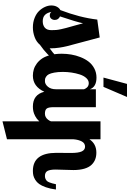

<svg xmlns="http://www.w3.org/2000/svg" viewBox="231 -1021 1040 1542"><g transform="rotate(90 751.0 -250.0)"><path d="M429.2 -179.2H471.2Q425.8 -110.4 339.8 -50.8Q315.9 -22 277.8 -8.1Q239.7 5.9 200.2 5.9Q158.2 5.9 123.5 -8.1Q88.9 -22 67.9 -43.9Q46.9 -65.9 35.4 -91.6Q23.9 -117.2 23.9 -142.1Q23.9 -168 34.2 -187Q44.4 -206.1 61 -214.8Q121.1 -371.6 137.2 -511.2L280.8 -530.8Q298.8 -461.9 321.5 -378.2Q344.2 -294.4 350.8 -268.1Q357.4 -241.7 362.8 -206.3Q368.2 -170.9 368.2 -134.8V-128.9Q404.3 -154.3 429.2 -179.2ZM140.1 -169.9Q140.1 -153.8 130.4 -141.8Q120.6 -129.9 105 -129.9Q84.5 -129.9 75.2 -143.1Q82.5 -107.4 100.6 -90.3Q118.7 -73.2 150.9 -73.2Q182.6 -73.2 202.4 -90.1Q222.2 -106.9 222.2 -143.1Q222.2 -164.1 220.9 -180.2Q219.7 -196.3 214.1 -221.7Q208.5 -247.1 204.6 -261.2Q200.7 -275.4 187.7 -321.5Q174.8 -367.7 167 -397Q156.2 -344.2 111.8 -211.9Q140.1 -199.2 140.1 -169.9Z M696.8 -500H840.8V-160.2Q840.8 -119.1 852.1 -105Q863.3 -90.8 893.1 -90.8Q921.9 -90.8 941.4 -116Q960.9 -141.1 963.9 -179.2H1005.9Q999.5 -132.3 984.6 -97.4Q969.7 -62.5 952.4 -43.5Q935.1 -24.4 912.6 -12.7Q890.1 -1 872.6 2.4Q855 5.9 835.9 5.9Q739.7 5.9 716.8 -85.9Q674.8 5.9 587.9 5.9Q561.5 5.9 537.1 -1.5Q512.7 -8.8 489.5 -26.1Q466.3 -43.5 449.2 -69.3Q432.1 -95.2 421.9 -135.5Q411.6 -175.8 411.6 -226.1Q411.6 -264.2 418 -302Q424.3 -339.8 439 -377Q453.6 -414.1 475.3 -442.1Q497.1 -470.2 530 -487.5Q563 -504.9 603 -504.9Q677.7 -504.9 696.8 -452.1ZM647.9 -442.9Q625 -442.9 606.7 -422.9Q588.4 -402.8 578.1 -371.1Q567.9 -339.4 562.7 -304.4Q557.6 -269.5 557.6 -234.9Q557.6 -194.3 563.2 -165.5Q568.8 -136.7 576.2 -122.6Q583.5 -108.4 595.2 -100.8Q606.9 -93.3 614 -92Q621.1 -90.8 631.8 -90.8Q656.2 -90.8 676.5 -114.7Q696.8 -138.7 696.8 -179.2V-404.8Q694.8 -410.2 691.9 -415.5Q689 -420.9 683.3 -427.7Q677.7 -434.6 668.5 -438.7Q659.2 -442.9 647.9 -442.9ZM603 -561 653.8 -750H758.8L677.7 -561Z M1208.5 -299.8Q1208.5 -360.4 1196 -386.7Q1183.6 -413.1 1157.7 -413.1Q1130.4 -413.1 1116.2 -387.2Q1102.1 -361.3 1098.6 -320.8V213.9L954.6 250V-537.1H1098.6V-448.2Q1135.3 -503.9 1205.6 -503.9Q1235.8 -503.9 1260 -494.6Q1284.2 -485.4 1304 -464.8Q1323.7 -444.3 1334.7 -407.5Q1345.7 -370.6 1345.7 -319.8Q1345.7 -302.2 1343.8 -248Q1341.8 -193.8 1341.8 -176.8Q1341.8 -131.8 1353 -111.3Q1364.3 -90.8 1393.6 -90.8Q1406.7 -90.8 1417 -95.7Q1427.2 -100.6 1433.3 -106.9Q1439.5 -113.3 1444.8 -126.7Q1450.2 -140.1 1452.6 -149.9Q1455.1 -159.7 1459.5 -179.2H1502Q1496.1 -132.8 1483.9 -98.4Q1471.7 -64 1457.5 -44.4Q1443.4 -24.9 1424.3 -13.2Q1405.3 -1.5 1388.9 2.2Q1372.6 5.9 1352.5 5.9Q1207.5 5.9 1207.5 -183.1Q1207.5 -191.9 1208 -240.7Q1208.5 -289.6 1208.5 -299.8Z"/></g></svg>

Font: Lobster Two
Style: Bold
Weight: 700
Designer: Pablo Impallari
Foundry: Pablo Impallari. www.impallari.com
Version: Version 1.006